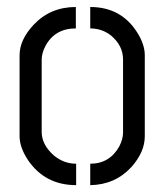

<svg xmlns="http://www.w3.org/2000/svg" viewBox="-20 -539 479 560"><path d="M37.1 -141.6V-377.9Q37.1 -422.9 78.1 -466.8Q127 -518.6 201.2 -518.6V-456.1Q139.6 -456.1 112.3 -404.3Q101.6 -383.8 101.6 -365.2V-154.3Q101.6 -117.2 136.7 -85.9Q166 -61.5 202.1 -61.5V1Q111.3 1 61.5 -72.3Q37.1 -109.4 37.1 -141.6ZM243.2 1V-61.5Q299.8 -61.5 328.1 -112.3Q338.9 -133.8 338.9 -152.3V-365.2Q338.9 -406.2 303.7 -435.5Q277.3 -456.1 243.2 -456.1V-518.6Q332 -518.6 378.9 -446.3Q402.3 -410.2 402.3 -377.9V-141.6Q402.3 -95.7 363.3 -51.8Q315.4 0 243.2 1Z"/></svg>

Font: Post No Bills Colombo
Style: Medium
Weight: 600
Designer: Kosala Senevirathne, Siva Puranthara, Lasantha Premarathna, Tharique Azeez
Foundry: Mooniak
Version: Version 1.220 ; ttfautohint (v1.5)